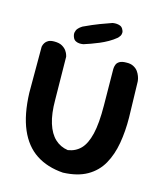

<svg xmlns="http://www.w3.org/2000/svg" viewBox="-121 -916 859 1009"><g transform="rotate(15 308.0 -411.5)"><path d="M317 3Q231 -3 170 -43Q109 -83 75.5 -161Q42 -239 38 -357V-607Q38 -607 39.5 -613.5Q41 -620 46.5 -629Q52 -638 63.5 -644.5Q75 -651 96 -651Q123 -651 139 -641.5Q155 -632 163 -620Q171 -608 173.5 -599Q176 -590 176 -590L179 -356Q179 -281 195 -230Q211 -179 240.5 -151.5Q270 -124 311 -118Q352 -124 379.5 -152Q407 -180 421 -238Q435 -296 434 -394L432 -591Q432 -591 432.5 -598.5Q433 -606 437 -616.5Q441 -627 453.5 -634.5Q466 -642 490 -642Q513 -643 529 -634.5Q545 -626 553.5 -614Q562 -602 566.5 -589.5Q571 -577 572 -569Q573 -561 573 -561L578 -367Q579 -292 567.5 -226Q556 -160 527.5 -109.5Q499 -59 447.5 -29.5Q396 0 317 3ZM247 -677Q247 -677 240.5 -676Q234 -675 224.5 -675.5Q215 -676 205.5 -680.5Q196 -685 191 -695Q183 -712 185.5 -725Q188 -738 195.5 -746.5Q203 -755 210.5 -760Q218 -765 218 -765Q267 -788 301.5 -801Q336 -814 365 -824Q365 -824 371.5 -825Q378 -826 387.5 -825.5Q397 -825 406.5 -821.5Q416 -818 422 -808Q429 -797 428.5 -787Q428 -777 424 -770.5Q420 -764 416 -760Q412 -756 412 -756Q394 -741 372 -728.5Q350 -716 327.5 -706.5Q305 -697 284 -689.5Q263 -682 247 -677Z"/></g></svg>

Font: Sour Gummy Black SemiBold
Style: Regular
Weight: 600
Version: Version 1.000